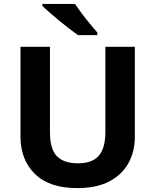

<svg xmlns="http://www.w3.org/2000/svg" viewBox="-20 -954 796 984"><path d="M671 -252Q671 -178 638.5 -118.5Q606 -59 540.5 -24.5Q475 10 375 10Q233 10 159 -62.5Q85 -135 85 -254V-714H236V-277Q236 -189 272 -153Q308 -117 379 -117Q453 -117 486.5 -156Q520 -195 520 -278V-714H671ZM364 -934Q379 -912 399.5 -884.5Q420 -857 441.5 -831.5Q463 -806 479 -787V-774H380Q361 -787 335.5 -806.5Q310 -826 283.5 -848Q257 -870 234 -890Q211 -910 197 -924V-934Z"/></svg>

Font: Noto Sans Ol Chiki
Style: Bold
Weight: 700
Designer: Monotype Design Team, Lewis McGuffie
Foundry: Monotype Imaging Inc.
Version: Version 2.003; ttfautohint (v1.8.4.7-5d5b)